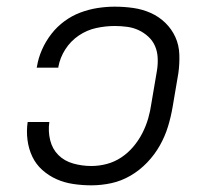

<svg xmlns="http://www.w3.org/2000/svg" viewBox="-20 -548 640 576"><path d="M254 8Q227 8 200 4Q173 0 149.5 -10.5Q126 -21 107 -38Q88 -55 77 -78Q66 -101 62.5 -128Q59 -155 63 -182H128Q124 -154 130.5 -127.5Q137 -101 155 -83Q173 -65 199.5 -57.5Q226 -50 254 -50Q277 -50 300 -56Q323 -62 343.5 -75.5Q364 -89 380 -108Q396 -127 407 -148.5Q418 -170 424.5 -192.5Q431 -215 434 -237L451 -337Q454 -356 453 -375Q452 -394 445 -410Q438 -426 425 -438Q412 -450 396 -457.5Q380 -465 361.5 -467.5Q343 -470 324 -470Q297 -470 269 -464Q241 -458 216.5 -441.5Q192 -425 176 -400Q160 -375 155 -347Q155 -347 155 -346.5Q155 -346 155 -345H90Q90 -346 90.5 -347Q91 -348 91 -349Q95 -374 106 -399Q117 -424 134 -446Q151 -468 173.5 -484.5Q196 -501 221.5 -510.5Q247 -520 273 -524Q299 -528 324 -528Q353 -528 380.5 -524Q408 -520 432.5 -509Q457 -498 476 -479.5Q495 -461 506 -437Q517 -413 518 -384.5Q519 -356 515 -328L498 -228Q493 -198 484 -168.5Q475 -139 459.5 -111.5Q444 -84 421.5 -60.5Q399 -37 371.5 -21Q344 -5 314 1.5Q284 8 254 8Z"/></svg>

Font: Iosevka SS04 Lt Ex Obl
Style: Regular
Weight: 300
Width: 7
Italic angle: -9°
Monospace: yes
Designer: Belleve Invis
Foundry: Belleve Invis
Version: Version 19.0.0; ttfautohint (v1.8.4)